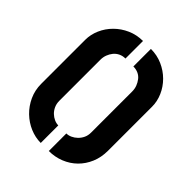

<svg xmlns="http://www.w3.org/2000/svg" viewBox="-199 -822 944 944"><g transform="rotate(45 272.5 -350.0)"><path d="M300 5V-117Q314 -117 328.5 -123.5Q343 -130 355.5 -142Q368 -154 375.5 -170Q383 -186 383 -206V-492Q383 -510 377 -526Q371 -542 360.5 -555.5Q350 -569 334.5 -576Q319 -583 300 -583V-705Q343 -705 380.5 -688.5Q418 -672 446 -644Q474 -616 489.5 -580.5Q505 -545 505 -508V-202Q505 -156 489 -118Q473 -80 445 -52.5Q417 -25 379.5 -10Q342 5 300 5ZM244 5Q206 5 169.5 -10.5Q133 -26 104 -54Q75 -82 57.5 -120Q40 -158 40 -202V-508Q40 -545 55.5 -580.5Q71 -616 99 -644Q127 -672 164.5 -688.5Q202 -705 245 -705V-583Q226 -583 210.5 -575.5Q195 -568 184.5 -555Q174 -542 168 -526Q162 -510 162 -492V-206Q162 -186 169.5 -169.5Q177 -153 189 -141.5Q201 -130 215.5 -123.5Q230 -117 244 -117Z"/></g></svg>

Font: Stick No Bills
Style: Bold
Weight: 700
Version: Version 2.000